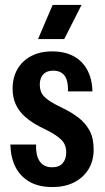

<svg xmlns="http://www.w3.org/2000/svg" viewBox="-20 -749 423 777"><path d="M192 8Q136 8 98.5 -14Q61 -36 42 -74.5Q23 -113 22 -164H126Q125 -132 132.5 -112Q140 -92 154.5 -82Q169 -72 190 -72Q220 -72 234 -89Q248 -106 248 -132Q248 -163 229.5 -182Q211 -201 174 -220L142 -236Q107 -254 82 -276Q57 -298 44 -326Q31 -354 31 -390Q31 -435 50.5 -469Q70 -503 106 -522Q142 -541 191 -541Q242 -541 278 -521.5Q314 -502 333.5 -465.5Q353 -429 354 -379H255Q256 -407 250 -425.5Q244 -444 230.5 -453.5Q217 -463 195 -463Q178 -463 166 -456.5Q154 -450 147.5 -437Q141 -424 141 -406Q141 -377 158 -359Q175 -341 211 -323L237 -310Q270 -294 298 -272.5Q326 -251 342.5 -220.5Q359 -190 359 -144Q359 -97 337.5 -63Q316 -29 279 -10.5Q242 8 192 8ZM134 -591 193 -729H310L240 -591Z"/></svg>

Font: Hubot Sans Condensed SemiBold
Style: Regular
Weight: 600
Width: 3
Designer: Deni Anggara
Foundry: GitHub, Inc., Subsidiary of Microsoft Corporation
Version: Version 2.000